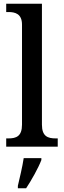

<svg xmlns="http://www.w3.org/2000/svg" viewBox="-20 -780 340 1021"><path d="M13 0H287V-44H276C234 -44 203 -55 203 -117V-760H13V-716H25C60 -716 97 -707 97 -649V-117C97 -55 66 -44 25 -44H13ZM75 208V221H119C147 179 184 113 200 71V61H106C99 108 85 165 75 208Z"/></svg>

Font: Noto Serif Lao SemiCondensed Medium
Style: Regular
Weight: 500
Width: 4
Designer: Monotype Design Team
Foundry: Monotype Imaging Inc.
Version: Version 2.003